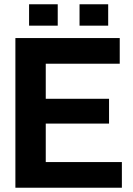

<svg xmlns="http://www.w3.org/2000/svg" viewBox="-20 -878 620 898"><path d="M52 0V-700H540V-580H194V-416H490V-300H194V-120H550V0ZM116 -758V-858H250V-758ZM352 -758V-858H486V-758Z"/></svg>

Font: Tektur SemiBold
Style: Regular
Weight: 600
Designer: Adam Jagosz
Foundry: Adam Jagosz
Version: Version 1.005;gftools[0.9.30]